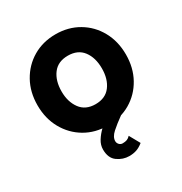

<svg xmlns="http://www.w3.org/2000/svg" viewBox="-168 -646 922 972"><g transform="rotate(-30 292.5 -160.5)"><path d="M34.2 -253.9Q34.2 -331.1 67.9 -391.4Q101.6 -451.7 159.9 -486.1Q218.3 -520.5 292.5 -520.5Q366.7 -520.5 425.3 -486.1Q483.9 -451.7 517.3 -391.4Q550.8 -331.1 550.8 -253.9Q550.8 -176.8 517.3 -116.5Q483.9 -56.2 425.3 -21.7Q366.7 12.7 292.5 12.7Q218.3 12.7 159.9 -21.7Q101.6 -56.2 67.9 -116.5Q34.2 -176.8 34.2 -253.9ZM174.8 -253.9Q174.8 -193.4 204.6 -152.8Q234.4 -112.3 292.5 -112.3Q350.6 -112.3 380.4 -151.9Q410.2 -191.4 410.2 -253.9Q410.2 -316.4 380.4 -356Q350.6 -395.5 292.5 -395.5Q234.4 -395.5 204.6 -356Q174.8 -316.4 174.8 -253.9ZM356.9 109.9 391.1 171.4Q370.6 188 351.6 194.3Q332.5 200.7 309.1 200.7Q272.5 200.7 241 178.2Q209.5 155.8 209.5 105.5Q209.5 79.1 224.6 54.9Q239.7 30.8 261 10.5Q282.2 -9.8 302 -24.2Q321.8 -38.6 331.1 -44.9L376 0Q336.4 28.3 310.3 51.8Q284.2 75.2 284.2 99.6Q284.2 110.4 292 119.1Q299.8 127.9 312 127.9Q327.1 127.9 337.4 124Q347.7 120.1 356.9 109.9Z"/></g></svg>

Font: Giphurs
Style: Bold
Weight: 700
Version: Version 0.920; ttfautohint (v1.8.4.7-5d5b)